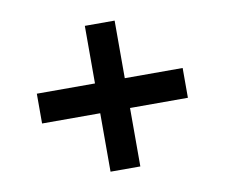

<svg xmlns="http://www.w3.org/2000/svg" viewBox="-62 -637 775 660"><g transform="rotate(-10 325.0 -306.5)"><path d="M70 -256V-360H579V-256ZM273 -52V-561H377V-52Z"/></g></svg>

Font: Azeret Mono Thin Medium
Style: Regular
Weight: 500
Version: Version 1.002